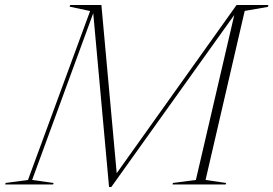

<svg xmlns="http://www.w3.org/2000/svg" viewBox="-78 -735 1089 765"><path d="M864.5 -715H991.5L989 -707.5L897 -691.5L741 -18L823 -6L821 0H609.5L611 -6L702.5 -18L855.5 -675.5L365.5 10H356.5L293.5 -682.5L50 -18L135.5 -6L133.5 0H-57.5L-55.5 -6L33.5 -18L281 -691L199.5 -708.5L201.5 -715H326L387 -45Z"/></svg>

Font: Newsreader Display ExtraLight
Style: Italic
Weight: 275
Italic angle: -17°
Designer: Hugues Gentile
Foundry: Production Type
Version: Version 1.001